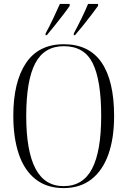

<svg xmlns="http://www.w3.org/2000/svg" viewBox="-20 -951 652 981"><path d="M305 10Q219 10 161.5 -35.5Q104 -81 76 -164Q48 -247 48 -359Q48 -532 112.5 -628.5Q177 -725 306 -725Q435 -725 499 -631.5Q563 -538 563 -358Q563 -244 533.5 -161.5Q504 -79 446.5 -34.5Q389 10 305 10ZM305 0Q404 0 450.5 -89Q497 -178 497 -358Q497 -540 454 -627.5Q411 -715 306 -715Q206 -715 160 -627.5Q114 -540 114 -358Q114 -180 161 -90Q208 0 305 0ZM213 -780Q234 -819 252.5 -858Q271 -897 286 -931H336V-921Q324 -903 303.5 -876.5Q283 -850 260.5 -821.5Q238 -793 219 -771H213ZM357 -780Q378 -819 397 -858Q416 -897 430 -931H481V-921Q468 -903 448 -876.5Q428 -850 405 -821.5Q382 -793 363 -771H357Z"/></svg>

Font: Noto Serif Display Condensed Light
Style: Regular
Weight: 300
Width: 3
Designer: Monotype Design Team
Foundry: Monotype Imaging Inc.
Version: Version 2.009